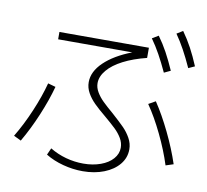

<svg xmlns="http://www.w3.org/2000/svg" viewBox="-89 -916 1116 1034"><g transform="rotate(10 469.0 -399.0)"><path d="M223.6 -35.2 240.2 -72.3Q281.2 -47.4 328.4 -34.4Q375.5 -21.5 423.8 -21.5Q476.1 -21.5 518.3 -36.9Q560.5 -52.2 584.5 -79.6Q608.4 -106.9 608.4 -140.6Q608.4 -167 593.8 -191.9Q579.1 -216.8 556.6 -238.3Q534.2 -259.8 496.1 -292Q457 -324.2 432.6 -348.4Q408.2 -372.6 392.6 -400.4Q377 -428.2 377 -459Q377 -516.6 430.7 -568.4Q484.4 -620.1 580.1 -657.2H174.8V-697.3H664.1V-641.6Q590.8 -623.5 536.9 -595.7Q482.9 -567.9 453.9 -533.2Q424.8 -498.5 424.8 -461.9Q424.8 -437 439 -413.1Q453.1 -389.2 475.1 -367.7Q497.1 -346.2 533.2 -315.4Q576.2 -276.9 599.6 -253.2Q623 -229.5 639.2 -200.4Q655.3 -171.4 655.3 -139.6Q655.3 -93.8 625.7 -57.6Q596.2 -21.5 544.4 -1Q492.7 19.5 427.7 19.5Q373.5 19.5 319.6 5.1Q265.6 -9.3 223.6 -35.2ZM163.1 -414.1 205.1 -402.3Q185.1 -328.1 149.4 -242.9Q113.8 -157.7 71.3 -85L31.2 -104.5Q72.8 -173.3 108.4 -257.3Q144 -341.3 163.1 -414.1ZM712.9 -398.4 751 -419.9Q794.4 -355 836.2 -268.8Q877.9 -182.6 904.3 -102.5L862.3 -88.9Q837.4 -167.5 796.6 -252Q755.9 -336.4 712.9 -398.4ZM670.9 -750 705.1 -770.5Q732.9 -732.4 755.6 -690.7Q778.3 -648.9 801.8 -595.7L766.6 -579.1Q742.2 -631.8 719.7 -672.4Q697.3 -712.9 670.9 -750ZM796.9 -797.9 830.1 -818.4Q858.4 -778.8 881.1 -736.6Q903.8 -694.3 925.8 -641.6L891.6 -626Q867.2 -679.7 844.7 -720.7Q822.3 -761.7 796.9 -797.9Z"/></g></svg>

Font: Pretendard ExtraLight
Style: Regular
Weight: 200
Designer: Base glyphs from Inter by Rasmus Andersson; Hangeul glyphs from Noto Sans CJK(Source Han Sans) by Jang Soo-young and Kan
Foundry: Kil Hyung-jin
Version: Version 1.309